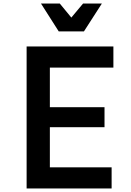

<svg xmlns="http://www.w3.org/2000/svg" viewBox="-20 -1062 740 1082"><path d="M130 0V-800H619V-681H261V-458H569V-345H261V-119H609V0ZM554 -1042 453 -885H311L211 -1042H317L382 -963L448 -1042Z"/></svg>

Font: Martian Mono Medium
Style: Regular
Weight: 500
Monospace: yes
Designer: Roman Shamin
Foundry: Evil Martians
Version: Version 1.000; ttfautohint (v1.8.4.7-5d5b)